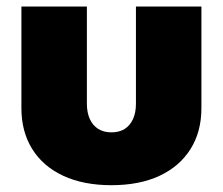

<svg xmlns="http://www.w3.org/2000/svg" viewBox="-20 -542 665 573"><path d="M312.5 10.7Q229.5 10.7 168.9 -17.3Q108.4 -45.4 76.2 -97.2Q43.9 -148.9 43.9 -219.2V-522.5H239.3V-232.4Q239.3 -206.1 248 -186.8Q256.8 -167.5 273.2 -157.2Q289.6 -147 312.5 -147Q335.9 -147 352.1 -157.2Q368.2 -167.5 377 -186.8Q385.7 -206.1 385.7 -232.4V-522.5H581.1V-219.2Q581.1 -148.9 548.6 -97.2Q516.1 -45.4 456.1 -17.3Q396 10.7 312.5 10.7Z"/></svg>

Font: Inter 28pt Black
Style: Regular
Weight: 900
Designer: Rasmus Andersson
Foundry: rsms
Version: Version 4.001;git-66647c0bb